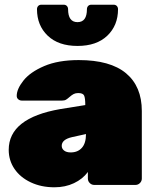

<svg xmlns="http://www.w3.org/2000/svg" viewBox="-20 -785 662 815"><path d="M342 -339Q342 -369 337 -379.5Q332 -390 312 -390Q301 -390 293 -386Q285 -382 276 -374Q267 -366 260.5 -362Q254 -358 243 -358H73Q64 -358 57.5 -363.5Q51 -369 51 -378Q51 -407 79.5 -443Q108 -479 167.5 -504.5Q227 -530 314 -530Q448 -530 515 -474Q582 -418 582 -314V-27Q582 -16 574 -8Q566 0 555 0H380Q369 0 361 -8Q353 -16 353 -27V-55Q331 -25 294 -7.5Q257 10 211 10Q155 10 110.5 -11Q66 -32 41.5 -68Q17 -104 17 -149Q17 -284 236 -322ZM286 -203Q242 -193 242 -166Q242 -154 252 -146Q262 -138 280 -138Q310 -138 327.5 -157.5Q345 -177 345 -216ZM462 -765Q471 -765 476 -759.5Q481 -754 481 -746Q481 -677 435.5 -633.5Q390 -590 309 -590Q228 -590 182.5 -633.5Q137 -677 137 -746Q137 -754 142 -759.5Q147 -765 156 -765H250Q259 -765 264 -759.5Q269 -754 269 -746Q269 -691 309 -691Q349 -691 349 -746Q349 -754 354 -759.5Q359 -765 368 -765Z"/></svg>

Font: Rubik
Style: Regular
Weight: 900
Designer: Hubert & Fischer
Foundry: Hubert & Fischer
Version: Version 1.100